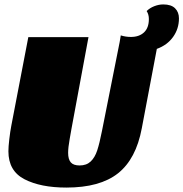

<svg xmlns="http://www.w3.org/2000/svg" viewBox="-20 -828 829 868"><path d="M689 -607 621 -248Q595 -109 513.5 -44.5Q432 20 280 20Q164 20 91 -17.5Q18 -55 18 -144Q18 -164 22 -198.5Q26 -233 31 -259L108 -660H380L303 -245Q302 -238 295 -199.5Q288 -161 288 -137Q288 -108 300 -94Q312 -80 340 -80Q371 -80 390 -98Q409 -116 419.5 -148Q430 -180 441 -236L521 -638L526 -668Q548 -661 572 -661Q609 -661 631 -681.5Q653 -702 653 -742Q653 -763 643 -778Q657 -792 677.5 -800Q698 -808 718 -808Q754 -808 771.5 -790.5Q789 -773 789 -745Q789 -698 762.5 -661Q736 -624 689 -607Z"/></svg>

Font: Sansita Black Italic
Style: Regular
Weight: 900
Italic angle: -11°
Designer: Pablo Cosgaya
Foundry: Omnibus-Type
Version: Version 1.006